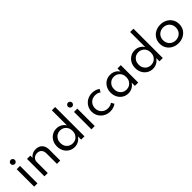

<svg xmlns="http://www.w3.org/2000/svg" viewBox="347 -2415 3985 3985"><g transform="rotate(-45 2340.0 -422.0)"><path d="M102 0V-512H199V0ZM150.5 -615.5Q134 -615.5 120.2 -623.8Q106.5 -632 98.2 -646Q90 -660 90 -676.5Q90 -693.5 98.2 -707Q106.5 -720.5 120.2 -728.8Q134 -737 150.5 -737Q167.5 -737 181 -728.8Q194.5 -720.5 202.8 -707Q211 -693.5 211 -677Q211 -660 202.8 -646Q194.5 -632 181 -623.8Q167.5 -615.5 150.5 -615.5Z M404.5 0V-512H501.5V-446Q525 -481 569 -504.5Q613 -528 673.5 -528Q733 -528 776.5 -503.2Q820 -478.5 843.8 -432Q867.5 -385.5 867.5 -321V0H770.5V-301.5Q770.5 -373.5 736 -412Q701.5 -450.5 639 -450.5Q596 -450.5 565.2 -433.2Q534.5 -416 518 -387.2Q501.5 -358.5 501.5 -324.5V0Z M1279.5 16Q1208.5 16 1150.8 -19Q1093 -54 1059.2 -115.5Q1025.5 -177 1025.5 -256Q1025.5 -334.5 1058.8 -395.8Q1092 -457 1149.8 -492.5Q1207.5 -528 1281.5 -528Q1345.5 -528 1398.2 -499Q1451 -470 1482 -418.5V-860.5H1579V0H1482V-96Q1449 -43.5 1396 -13.8Q1343 16 1279.5 16ZM1305.5 -67.5Q1358 -67.5 1398.5 -91.8Q1439 -116 1462 -158.5Q1485 -201 1485 -255.5Q1485 -310.5 1462 -353.2Q1439 -396 1398.5 -420.2Q1358 -444.5 1306 -444.5Q1254 -444.5 1213.5 -420.2Q1173 -396 1149.8 -353.2Q1126.5 -310.5 1126.5 -255.5Q1126.5 -201 1149.5 -158.5Q1172.5 -116 1213 -91.8Q1253.5 -67.5 1305.5 -67.5Z M1783.5 0V-512H1880.5V0ZM1832 -615.5Q1815.5 -615.5 1801.8 -623.8Q1788 -632 1779.8 -646Q1771.5 -660 1771.5 -676.5Q1771.5 -693.5 1779.8 -707Q1788 -720.5 1801.8 -728.8Q1815.5 -737 1832 -737Q1849 -737 1862.5 -728.8Q1876 -720.5 1884.2 -707Q1892.5 -693.5 1892.5 -677Q1892.5 -660 1884.2 -646Q1876 -632 1862.5 -623.8Q1849 -615.5 1832 -615.5Z M2324.5 16Q2266.5 16 2215.8 -4.5Q2165 -25 2126.5 -62Q2088 -99 2066.2 -148.5Q2044.5 -198 2044.5 -256Q2044.5 -313 2065.5 -362.2Q2086.5 -411.5 2124.5 -448.8Q2162.5 -486 2213.5 -507Q2264.5 -528 2324 -528Q2374.5 -528 2420 -513.2Q2465.5 -498.5 2497 -473.5L2460.5 -408Q2410 -447 2337 -447Q2279 -447 2235.5 -421.2Q2192 -395.5 2168.2 -352Q2144.5 -308.5 2144.5 -256Q2144.5 -202 2169 -158.8Q2193.5 -115.5 2237.2 -90.2Q2281 -65 2338 -65Q2373.5 -65 2405 -75.2Q2436.5 -85.5 2460 -104L2497 -38.5Q2465 -14 2420 1Q2375 16 2324.5 16Z M2857.5 16Q2786 16 2728.2 -19.2Q2670.5 -54.5 2636.8 -116Q2603 -177.5 2603 -256.5Q2603 -334.5 2636 -395.8Q2669 -457 2726.5 -492.5Q2784 -528 2857.5 -528Q2922.5 -528 2976.2 -499Q3030 -470 3059.5 -418.5V-512H3156.5V0H3059.5V-96Q3026 -43 2973.5 -13.5Q2921 16 2857.5 16ZM2883.5 -67.5Q2936 -67.5 2976.2 -91.8Q3016.5 -116 3039.5 -158.5Q3062.5 -201 3062.5 -256Q3062.5 -311 3039.5 -353.5Q3016.5 -396 2976.2 -420.2Q2936 -444.5 2883.5 -444.5Q2831.5 -444.5 2791 -420.2Q2750.5 -396 2727.2 -353.5Q2704 -311 2704 -256Q2704 -201.5 2727.2 -158.8Q2750.5 -116 2791 -91.8Q2831.5 -67.5 2883.5 -67.5Z M3578 16Q3507 16 3449.2 -19Q3391.5 -54 3357.8 -115.5Q3324 -177 3324 -256Q3324 -334.5 3357.2 -395.8Q3390.5 -457 3448.2 -492.5Q3506 -528 3580 -528Q3644 -528 3696.8 -499Q3749.5 -470 3780.5 -418.5V-860.5H3877.5V0H3780.5V-96Q3747.5 -43.5 3694.5 -13.8Q3641.5 16 3578 16ZM3604 -67.5Q3656.5 -67.5 3697 -91.8Q3737.5 -116 3760.5 -158.5Q3783.5 -201 3783.5 -255.5Q3783.5 -310.5 3760.5 -353.2Q3737.5 -396 3697 -420.2Q3656.5 -444.5 3604.5 -444.5Q3552.5 -444.5 3512 -420.2Q3471.5 -396 3448.2 -353.2Q3425 -310.5 3425 -255.5Q3425 -201 3448 -158.5Q3471 -116 3511.5 -91.8Q3552 -67.5 3604 -67.5Z M4330 16Q4248.5 16 4183.2 -18.5Q4118 -53 4079.8 -114.5Q4041.5 -176 4041.5 -256Q4041.5 -336.5 4079.8 -397.8Q4118 -459 4183.2 -493.5Q4248.5 -528 4330 -528Q4411.5 -528 4476.8 -493.5Q4542 -459 4580.2 -397.8Q4618.5 -336.5 4618.5 -256Q4618.5 -176 4580.2 -114.5Q4542 -53 4476.8 -18.5Q4411.5 16 4330 16ZM4330.5 -68.5Q4384 -68.5 4426.5 -92.5Q4469 -116.5 4493.5 -159Q4518 -201.5 4518 -256Q4518 -311 4493.5 -353.2Q4469 -395.5 4426.5 -419.5Q4384 -443.5 4330.5 -443.5Q4276.5 -443.5 4234 -419.5Q4191.5 -395.5 4167 -353.2Q4142.5 -311 4142.5 -256Q4142.5 -201.5 4167 -159Q4191.5 -116.5 4234 -92.5Q4276.5 -68.5 4330.5 -68.5Z"/></g></svg>

Font: Spartan Thin Medium
Style: Regular
Weight: 500
Version: Version 1.004